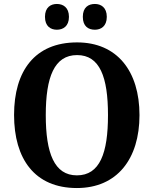

<svg xmlns="http://www.w3.org/2000/svg" viewBox="-20 -939 776 969"><path d="M459 -789C489 -789 519 -806 519 -854C519 -902 489 -919 459 -919C426 -919 398 -902 398 -854C398 -806 426 -789 459 -789ZM267 -789C298 -789 328 -806 328 -854C328 -902 298 -919 267 -919C236 -919 207 -902 207 -854C207 -806 236 -789 267 -789ZM368 10C571 10 684 -137 684 -358C684 -580 571 -725 369 -725C155 -725 51 -580 51 -359C51 -137 155 10 368 10ZM368 -54C254 -54 211 -166 211 -358C211 -550 254 -661 369 -661C484 -661 525 -550 525 -358C525 -166 484 -54 368 -54Z"/></svg>

Font: Noto Serif Myanmar SemiCondensed
Style: Bold
Weight: 700
Width: 4
Designer: Ben Mitchell and the Monotype Design Team
Foundry: Monotype Imaging Inc.
Version: Version 2.106